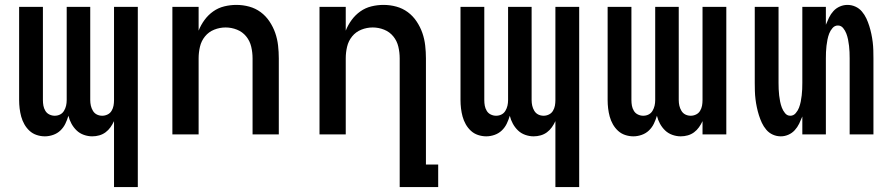

<svg xmlns="http://www.w3.org/2000/svg" viewBox="-20 -548 3640 783"><path d="M445 215V-54Q439 -41 430.5 -29Q422 -17 410.5 -8.5Q399 0 385 4Q371 8 356 8Q339 8 322 2Q305 -4 292.5 -16Q280 -28 271.5 -43.5Q263 -59 259 -76Q254 -59 246.5 -43.5Q239 -28 226.5 -16Q214 -4 197 2Q180 8 163 8Q146 8 129.5 2.5Q113 -3 100.5 -14.5Q88 -26 79.5 -41Q71 -56 66.5 -72.5Q62 -89 60 -106Q58 -123 58 -140V-520H155V-140Q155 -128 157 -117Q159 -106 165 -96Q171 -86 181.5 -81Q192 -76 203 -76Q215 -76 225 -81Q235 -86 241 -96Q247 -106 249.5 -117Q252 -128 252 -140V-520H348V-140Q348 -128 350.5 -117Q353 -106 359 -96Q365 -86 375 -81Q385 -76 397 -76Q408 -76 418.5 -81Q429 -86 435 -96Q441 -106 443 -117Q445 -128 445 -140V-520H542V215Z M683 0V-520H790V-423Q799 -446 814 -466.5Q829 -487 849.5 -501.5Q870 -516 894.5 -522Q919 -528 944 -528Q971 -528 996.5 -521Q1022 -514 1043 -498.5Q1064 -483 1079 -460.5Q1094 -438 1102.5 -413.5Q1111 -389 1114 -362.5Q1117 -336 1117 -310V0H1010V-310Q1010 -334 1004.5 -357.5Q999 -381 984 -399.5Q969 -418 946.5 -427Q924 -436 900 -436Q876 -436 853.5 -427Q831 -418 816 -399.5Q801 -381 795.5 -357.5Q790 -334 790 -310V0Z M1610 215V-310Q1610 -334 1604.5 -357.5Q1599 -381 1584 -399.5Q1569 -418 1546.5 -427Q1524 -436 1500 -436Q1476 -436 1453.5 -427Q1431 -418 1416 -399.5Q1401 -381 1395.5 -357.5Q1390 -334 1390 -310V0H1283V-520H1390V-423Q1399 -446 1414 -466.5Q1429 -487 1449.5 -501.5Q1470 -516 1494.5 -522Q1519 -528 1544 -528Q1571 -528 1596.5 -521Q1622 -514 1643 -498.5Q1664 -483 1679 -460.5Q1694 -438 1702.5 -413.5Q1711 -389 1714 -362.5Q1717 -336 1717 -310V123H1767V215Z M2245 215V-54Q2239 -41 2230.5 -29Q2222 -17 2210.5 -8.5Q2199 0 2185 4Q2171 8 2156 8Q2139 8 2122 2Q2105 -4 2092.5 -16Q2080 -28 2071.5 -43.5Q2063 -59 2059 -76Q2054 -59 2046.5 -43.5Q2039 -28 2026.5 -16Q2014 -4 1997 2Q1980 8 1963 8Q1946 8 1929.5 2.5Q1913 -3 1900.5 -14.5Q1888 -26 1879.5 -41Q1871 -56 1866.5 -72.5Q1862 -89 1860 -106Q1858 -123 1858 -140V-520H1955V-140Q1955 -128 1957 -117Q1959 -106 1965 -96Q1971 -86 1981.5 -81Q1992 -76 2003 -76Q2015 -76 2025 -81Q2035 -86 2041 -96Q2047 -106 2049.5 -117Q2052 -128 2052 -140V-520H2148V-140Q2148 -128 2150.5 -117Q2153 -106 2159 -96Q2165 -86 2175 -81Q2185 -76 2197 -76Q2208 -76 2218.5 -81Q2229 -86 2235 -96Q2241 -106 2243 -117Q2245 -128 2245 -140V-520H2342V215Z M2563 8Q2546 8 2529.5 2.5Q2513 -3 2500.5 -14.5Q2488 -26 2479.5 -41Q2471 -56 2466.5 -72.5Q2462 -89 2460 -106Q2458 -123 2458 -140V-520H2555V-140Q2555 -128 2557 -117Q2559 -106 2565 -96Q2571 -86 2581.5 -81Q2592 -76 2603 -76Q2615 -76 2625 -81Q2635 -86 2641 -96Q2647 -106 2649.5 -117Q2652 -128 2652 -140V-520H2748V-140Q2748 -128 2750.5 -117Q2753 -106 2759 -96Q2765 -86 2775 -81Q2785 -76 2797 -76Q2808 -76 2818.5 -81Q2829 -86 2835 -96Q2841 -106 2843 -117Q2845 -128 2845 -140V-520H2942V0H2845V-54Q2839 -41 2830.5 -29Q2822 -17 2810.5 -8.5Q2799 0 2785 4Q2771 8 2756 8Q2739 8 2722 2Q2705 -4 2692.5 -16Q2680 -28 2671.5 -43.5Q2663 -59 2659 -76Q2654 -59 2646.5 -43.5Q2639 -28 2626.5 -16Q2614 -4 2597 2Q2580 8 2563 8Z M3164 8Q3147 8 3131.5 1Q3116 -6 3105 -19Q3094 -32 3087 -47Q3080 -62 3075 -78Q3070 -94 3066.5 -110.5Q3063 -127 3061 -143.5Q3059 -160 3058.5 -176.5Q3058 -193 3058 -210V-520H3155V-210Q3155 -197 3155.5 -184.5Q3156 -172 3157.5 -159Q3159 -146 3161.5 -133.5Q3164 -121 3168.5 -109Q3173 -97 3181.5 -86.5Q3190 -76 3203 -76Q3216 -76 3225 -86.5Q3234 -97 3238.5 -109Q3243 -121 3245.5 -133.5Q3248 -146 3249.5 -159Q3251 -172 3251.5 -184.5Q3252 -197 3252 -210V-520H3348V-447Q3354 -462 3361 -476.5Q3368 -491 3379 -503Q3390 -515 3405 -521.5Q3420 -528 3436 -528Q3453 -528 3468.5 -521Q3484 -514 3495 -501Q3506 -488 3513 -473Q3520 -458 3525 -442Q3530 -426 3533.5 -409.5Q3537 -393 3539 -376.5Q3541 -360 3541.5 -343.5Q3542 -327 3542 -310V0H3445V-310Q3445 -323 3444.5 -335.5Q3444 -348 3442.5 -361Q3441 -374 3438.5 -386.5Q3436 -399 3431.5 -411Q3427 -423 3418.5 -433.5Q3410 -444 3397 -444Q3384 -444 3375 -433.5Q3366 -423 3361.5 -411Q3357 -399 3354.5 -386.5Q3352 -374 3350.5 -361Q3349 -348 3348.5 -335.5Q3348 -323 3348 -310V0H3252V-73Q3246 -58 3239 -43.5Q3232 -29 3221 -17Q3210 -5 3195 1.5Q3180 8 3164 8Z"/></svg>

Font: Iosevka Semibold Extended
Style: Regular
Weight: 600
Width: 7
Monospace: yes
Designer: Belleve Invis
Foundry: Belleve Invis
Version: Version 32.5.0; ttfautohint (v1.8.4)